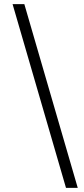

<svg xmlns="http://www.w3.org/2000/svg" viewBox="-20 -768 405 931"><path d="M41 -748H98L357 143H300Z"/></svg>

Font: IBM Plex Serif
Style: Regular
Weight: 400
Designer: Mike Abbink, Paul van der Laan, Pieter van Rosmalen
Foundry: Bold Monday
Version: Version 2.6